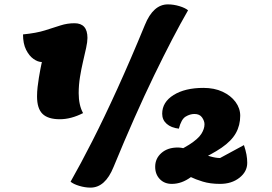

<svg xmlns="http://www.w3.org/2000/svg" viewBox="-20 -816 1243 876"><path d="M253 -272Q199 -272 174 -296.5Q149 -321 149 -376Q149 -397 151.5 -419Q154 -441 157.5 -462Q161 -483 164.5 -501.5Q168 -520 171 -533Q153 -533 133 -547Q113 -561 99 -589Q85 -617 85 -659Q146 -665 185.5 -677.5Q225 -690 256 -700Q287 -710 320 -710Q379 -710 379 -643Q379 -625 373 -597.5Q367 -570 359 -536Q351 -502 345 -465Q339 -428 339 -391Q339 -364 344 -341Q349 -318 359 -300Q304 -272 253 -272ZM393 40Q368 40 341.5 32Q315 24 302 13Q347 -66 401 -172Q455 -278 515.5 -411Q576 -544 641 -702Q679 -796 746 -796Q772 -796 798.5 -788Q825 -780 838 -769Q770 -651 683 -471.5Q596 -292 498 -54Q460 40 393 40ZM872 -78 719 -95Q801 -129 842.5 -155.5Q884 -182 898.5 -205Q913 -228 913 -249Q913 -264 902 -280Q891 -296 867 -296Q847 -296 827 -284Q807 -272 796 -229Q761 -233 740.5 -251Q720 -269 720 -297Q720 -350 772 -382.5Q824 -415 908 -415Q958 -415 995.5 -397.5Q1033 -380 1054.5 -351Q1076 -322 1076 -288Q1076 -244 1056 -208.5Q1036 -173 991 -142Q946 -111 872 -78ZM764 23Q730 23 709 1Q688 -21 688 -55Q688 -93 716.5 -118Q745 -143 791 -143Q808 -143 833 -136Q858 -129 885.5 -119.5Q913 -110 939 -102.5Q965 -95 984 -95L1093 -154Q1101 -130 1104.5 -111Q1108 -92 1108 -73Q1108 -33 1072.5 -5Q1037 23 984 23Q939 23 905 12.5Q871 2 851 -8Q809 23 764 23Z"/></svg>

Font: Lemonada
Style: Regular
Weight: 400
Designer: Mohamed Gaber (Arabic), Eduardo Tunni (Latin)
Foundry: Kief Type Foundry
Version: Version 4.005